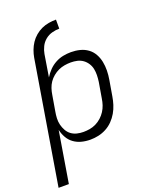

<svg xmlns="http://www.w3.org/2000/svg" viewBox="-172 -843 944 1157"><g transform="rotate(-20 299.5 -264.0)"><path d="M129 -572Q133 -595 141.5 -618Q150 -641 163.5 -661.5Q177 -682 196.5 -698.5Q216 -715 238 -725Q260 -735 284 -739Q308 -743 331 -743V-685Q308 -685 284 -678.5Q260 -672 240.5 -656Q221 -640 210 -617.5Q199 -595 195 -572ZM-1 215 129 -572H195L172 -430Q186 -453 205 -472.5Q224 -492 248 -505Q272 -518 297.5 -523Q323 -528 348 -528Q378 -528 405.5 -521Q433 -514 455 -498Q477 -482 490.5 -458Q504 -434 509.5 -406.5Q515 -379 514.5 -350Q514 -321 509 -292L492 -192Q488 -167 480 -141.5Q472 -116 458.5 -92.5Q445 -69 425.5 -49Q406 -29 381.5 -16Q357 -3 331 2.5Q305 8 280 8Q250 8 223 1Q196 -6 174 -22Q152 -38 138.5 -62Q125 -86 119 -113L65 215ZM256 -50Q276 -50 296.5 -53.5Q317 -57 336.5 -66.5Q356 -76 372.5 -91Q389 -106 400.5 -124Q412 -142 418.5 -161.5Q425 -181 428 -202L445 -302Q448 -323 448.5 -344Q449 -365 445 -384.5Q441 -404 430 -421Q419 -438 403 -449.5Q387 -461 367 -465.5Q347 -470 326 -470Q306 -470 285.5 -466.5Q265 -463 246.5 -454.5Q228 -446 211 -432Q194 -418 182.5 -401Q171 -384 164.5 -364.5Q158 -345 155 -325L138 -225Q134 -204 133 -182Q132 -160 137 -140Q142 -120 152 -102Q162 -84 178 -72Q194 -60 214.5 -55Q235 -50 256 -50Z"/></g></svg>

Font: Iosevka Aile Light Oblique
Style: Regular
Weight: 300
Italic angle: -9°
Designer: Belleve Invis
Foundry: Belleve Invis
Version: Version 31.1.0; ttfautohint (v1.8.4)